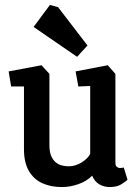

<svg xmlns="http://www.w3.org/2000/svg" viewBox="-20 -753 563 777"><path d="M230 4Q186 4 151.5 -11.5Q117 -27 97 -61Q77 -95 77 -149V-403H25L15 -464L148 -489L180 -454V-166Q180 -140 186.5 -123.5Q193 -107 204.5 -97Q216 -87 230 -83.5Q244 -80 258 -80Q285 -80 310 -95.5Q335 -111 345 -130V-405L297 -403L286 -464L416 -489L447 -454V-95Q447 -82 453 -77.5Q459 -73 465 -73Q471 -73 475 -74Q479 -75 481 -75L496 -26Q490 -19 471.5 -7.5Q453 4 425 4Q401 4 382 -7Q363 -18 353 -42Q330 -19 296.5 -7.5Q263 4 230 4ZM292 -523 116 -644 182 -733 215 -724 334 -569Z"/></svg>

Font: Kreon Light Medium
Style: Regular
Weight: 500
Version: Version 2.002